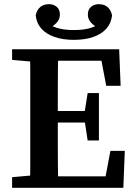

<svg xmlns="http://www.w3.org/2000/svg" viewBox="-20 -900 651 920"><path d="M38 0V-51L174 -63H187V0ZM123 0Q125 -51 125 -102Q125 -153 125 -205Q125 -257 125 -309V-355Q125 -407 125 -458.5Q125 -510 125 -561.5Q125 -613 123 -664H259Q258 -614 257.5 -562.5Q257 -511 257 -459.5Q257 -408 257 -355V-316Q257 -261 257 -208Q257 -155 257.5 -103.5Q258 -52 259 0ZM192 0V-55H517L480 -23L509 -177H578L571 0ZM191 -313V-368H418V-313ZM400 -227 384 -332V-353L400 -454H454V-227ZM38 -613V-664H187V-601H174ZM489 -489 460 -641 498 -609H192V-664H551L558 -489ZM334 -709Q281 -709 241 -723Q201 -737 178 -763Q155 -789 151 -827Q157 -853 173 -866.5Q189 -880 215 -880Q236 -880 251.5 -867.5Q267 -855 267 -830Q267 -807 250 -789.5Q233 -772 205 -761L191 -800Q218 -778 251 -767Q284 -756 334 -756Q384 -756 417 -767Q450 -778 477 -800L463 -761Q435 -772 418 -789.5Q401 -807 401 -830Q401 -855 416.5 -867.5Q432 -880 453 -880Q479 -880 495 -866.5Q511 -853 517 -827Q513 -789 490 -763Q467 -737 427.5 -723Q388 -709 334 -709Z"/></svg>

Font: Source Serif 4 18pt SemiBold
Style: Regular
Weight: 600
Designer: Frank Grießhammer
Foundry: Adobe Systems Incorporated
Version: Version 4.004;hotconv 1.0.116;makeotfexe 2.5.65601